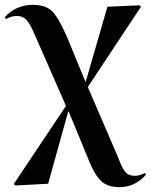

<svg xmlns="http://www.w3.org/2000/svg" viewBox="-36 -544 624 794"><path d="M457 230Q407.7 230 379.9 202.6Q352.1 175.3 323.2 99.1L248 -83H246.1L163.1 215.8L26.9 223.1L21 216.8L236.8 -106L107.9 -399.9Q88.4 -445.8 73.2 -461.9Q58.1 -478 34.2 -478Q9.3 -478 -11.2 -464.8L-16.1 -473.1Q29.8 -523.9 100.1 -523.9Q151.4 -523.9 178.2 -498.8Q205.1 -473.6 240.2 -393.1L316.9 -207H318.8L408.2 -516.1L541 -522L546.9 -516.1L327.1 -184.1L452.1 106Q469.2 152.8 482.9 168Q496.6 183.1 521 183.1Q543 183.1 563 170.9L567.9 178.2Q522.5 230 457 230Z"/></svg>

Font: Display Semibold
Style: Regular
Weight: 600
Designer: Latin by Veronika Burian and Jose Scaglione. Greek by Irene Vlachou. Cyrillic by Vera Evstafieva.
Foundry: TypeTogether
Version: Version 3.002